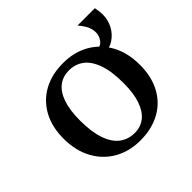

<svg xmlns="http://www.w3.org/2000/svg" viewBox="-139 -667 824 824"><g transform="rotate(-45 273.0 -255.0)"><path d="M268 -415Q232 -415 205.5 -395Q179 -375 164.5 -333.5Q150 -292 150 -229Q150 -159 166 -113.5Q182 -68 211 -46.5Q240 -25 278 -25L273 15Q207 15 155.5 -14Q104 -43 74.5 -97Q45 -151 45 -224Q45 -295 73.5 -347Q102 -399 153 -427Q204 -455 273 -455ZM278 -25Q315 -25 341 -45.5Q367 -66 381.5 -107Q396 -148 396 -211Q396 -282 380 -327Q364 -372 335.5 -393.5Q307 -415 268 -415L273 -455Q340 -455 391 -426Q442 -397 471.5 -343.5Q501 -290 501 -216Q501 -145 473 -93Q445 -41 393.5 -13Q342 15 273 15ZM420 -357 414 -392Q440 -392 453 -410Q466 -428 466 -447Q466 -466 459 -482.5Q452 -499 431 -525H536Q538 -514 539.5 -503Q541 -492 541 -481Q541 -449 526 -420.5Q511 -392 484 -374.5Q457 -357 420 -357Z"/></g></svg>

Font: Poltawski Nowy
Style: Regular
Weight: 400
Designer: Adam Pótawski, Mateusz Machalski, Borys Kosmynka, Ania Wieluska
Foundry: Capitalics.wtf
Version: Version 1.001;gftools[0.9.25]